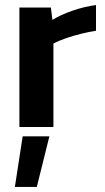

<svg xmlns="http://www.w3.org/2000/svg" viewBox="-20 -504 418 762"><path d="M57 0V-474H182L188 -425Q220 -445 267.5 -461.5Q315 -478 361 -484V-382Q334 -378 302 -370Q270 -362 241 -352Q212 -342 192 -331V0ZM39 238 70 37H176L126 238Z"/></svg>

Font: Kanit Medium
Style: Regular
Weight: 500
Designer: Katatrad Team
Foundry: CadsonDemak
Version: Version 2.000; ttfautohint (v1.8.3)